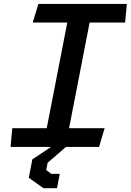

<svg xmlns="http://www.w3.org/2000/svg" viewBox="-20 -750 668 980"><path d="M34 0H240.5L145 63.5L127 157.5L202 210.5H271L285 137.5H242L216 118L223 81L316.5 0H485.5L514 -95.5H332.5L437.5 -635H618.5L627.5 -730H176L147 -635H323.5L218.5 -95.5H42.5Z"/></svg>

Font: Monaspace Krypton Medium
Style: Italic
Weight: 500
Italic angle: -11°
Designer: Riley Cran & the Lettermatic Team
Foundry: Lettermatic
Version: Version 1.101 (Monaspace Krypton)